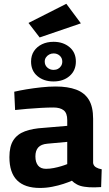

<svg xmlns="http://www.w3.org/2000/svg" viewBox="-20 -960 563 992"><path d="M186.3 11.1Q107.8 11.1 68.2 -28.4Q28.6 -68 28.6 -148.3Q28.6 -203.8 49 -235.4Q69.4 -267 108.9 -281.6Q148.3 -296.2 204.7 -299.4L327.4 -309.8V-339.8Q327.4 -375.6 309.1 -390.1Q290.8 -404.6 255.9 -404.6Q228.3 -404.6 191.7 -402.6Q155.1 -400.6 119.7 -397.6Q84.4 -394.6 58 -391.6L53.6 -486.1Q79.6 -492.2 116.2 -498.4Q152.9 -504.5 192.9 -508.8Q233 -513.1 267.4 -513.1Q330.5 -513.1 373.8 -496.9Q417 -480.7 439.1 -444.5Q461.1 -408.2 461.1 -346.3V-117.4Q463.5 -103 476.1 -95.5Q488.8 -88 505.5 -85.3L502.5 6.6Q487.4 7.3 471.5 7.9Q455.6 8.4 441.7 7.6Q427.7 6.8 417.4 5Q394.1 1.9 377.7 -7Q361.2 -15.9 351.4 -26.3Q334.7 -18.7 307.8 -9.9Q281 -1.1 249.6 5Q218.2 11.1 186.3 11.1ZM217.7 -87.8Q237.4 -87.8 258 -91.9Q278.6 -95.9 297.2 -101.6Q315.7 -107.2 327.4 -112.1V-227L224.8 -217.6Q192.3 -214.7 177.6 -198.3Q162.9 -181.8 162.9 -151.9Q162.9 -122.1 176.5 -104.9Q190.2 -87.8 217.7 -87.8ZM256.5 -539.2Q206.2 -539.2 173.3 -566.8Q140.5 -594.3 140.5 -641.9Q140.5 -673.2 155.6 -696Q170.8 -718.7 196.9 -731.4Q223.1 -744 256.5 -744Q306.3 -744 339.1 -716.5Q372 -689 372 -641.9Q372 -595.8 339.7 -567.5Q307.4 -539.2 256.5 -539.2ZM256.9 -598.9Q269.9 -598.9 280 -604.5Q290.1 -610.1 295.9 -619.7Q301.8 -629.4 301.8 -641.9Q301.8 -660.4 288.7 -672.2Q275.7 -684 256.9 -684Q244.6 -684 234.2 -678.4Q223.8 -672.8 217.4 -663.3Q211.1 -653.9 211.1 -641.9Q211.1 -622.9 224.6 -610.9Q238.1 -598.9 256.9 -598.9ZM184.8 -766.5 127.2 -841.4 322.7 -940.4 397.9 -839.4Z"/></svg>

Font: Cairo
Style: Regular
Weight: 400
Designer: Mohamed Gaber, Accademia di Belle Arti di Urbino
Foundry: Kief Type Foundry, Accademia di Belle Arti di Urbino
Version: Version 3.120